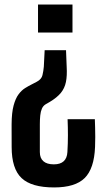

<svg xmlns="http://www.w3.org/2000/svg" viewBox="-20 -620 473 850"><path d="M219.4 209.8Q119.1 209.8 75.3 168.2Q31.6 126.7 31.6 30.8Q31.6 5.6 31.5 -11.7Q31.4 -29 31.4 -42.5Q31.3 -56 31.4 -69.8Q31.7 -121.3 40.2 -152.8Q48.7 -184.4 62.1 -202.3Q75.4 -220.2 91 -229.9Q106.5 -239.6 120.8 -246.6L143.2 -258.3Q163.7 -269.1 168 -287.3Q172.3 -305.6 174 -324.5L177.7 -397.7H272.3L275.2 -324.3Q277.5 -284.7 271.9 -257.1Q266.3 -229.6 249.5 -208.9Q232.6 -188.3 200.8 -169.1L182.9 -158.8Q171.1 -151.9 165.6 -139.3Q160 -126.7 158.2 -109Q156.4 -91.3 156.4 -69.8V53.2Q156.4 80.1 172.1 93.8Q187.8 107.6 218.4 107.6Q247.1 107.6 262 93.8Q276.9 80.1 278.4 53.2Q280.7 14.8 280.7 -21.3Q280.7 -57.4 279.2 -92.4H399.9Q400.4 -74.8 401.1 -54.8Q401.7 -34.9 401.7 -13.4Q401.7 8 400.8 30.6Q397 126.4 355 168.1Q313.1 209.8 219.4 209.8ZM148.3 -475.9V-600H300.9V-475.9Z"/></svg>

Font: Big Shoulders Thin
Style: Regular
Weight: 100
Designer: Patric King
Foundry: XO Type Co
Version: Version 2.002